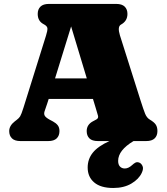

<svg xmlns="http://www.w3.org/2000/svg" viewBox="-20 -720 853 980"><path d="M283.5 -51Q283.5 -27.5 269.5 -13.8Q255.5 0 226 0H84.5Q55 0 41 -13.8Q27 -27.5 27 -51Q27 -78.5 56 -101L67 -109.5Q76.5 -116.5 82.8 -126.2Q89 -136 100 -171L214.5 -537Q223 -563.5 222 -575.5Q221 -587.5 202 -597Q172.5 -612.5 172.5 -649Q172.5 -672.5 186.5 -686.2Q200.5 -700 230 -700H573Q602.5 -700 616.5 -686.2Q630.5 -672.5 630.5 -649Q630.5 -612.5 597.5 -594.5Q578.5 -584 592 -540L697.5 -207Q712 -161.5 720.5 -140Q729 -118.5 745.5 -109Q767.5 -96 775.5 -83.2Q783.5 -70.5 783.5 -51Q783.5 -27.5 769.5 -13.8Q755.5 0 726 0H661.5Q583 47 583 101Q583 120.5 592.5 130.2Q602 140 617 140Q635.5 140 654.5 122.5Q663.5 114 671.5 110Q679.5 106 689.5 109.5Q700.5 113 707.2 126.8Q714 140.5 703.5 162.5Q688.5 194.5 650.5 217Q612.5 239.5 558 239.5Q494 239.5 460.8 211.2Q427.5 183 427.5 135Q427.5 92 453.8 59.2Q480 26.5 538.5 0H480Q450 0 436.2 -13.8Q422.5 -27.5 422.5 -51Q422.5 -84.5 455.5 -101.5L471.5 -110Q483.5 -116.5 480.2 -129.2Q477 -142 468.5 -169L454.5 -215H228.5L221.5 -193Q214 -169 208.5 -154.8Q203 -140.5 207.8 -130.5Q212.5 -120.5 234.5 -108.5L250.5 -100Q265.5 -92 274.5 -80.8Q283.5 -69.5 283.5 -51ZM261 -320H423L343 -585Z"/></svg>

Font: Fraunces 9pt SuperSoft Black
Style: Regular
Weight: 900
Version: Version 1.000;[b76b70a41]